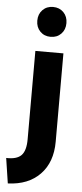

<svg xmlns="http://www.w3.org/2000/svg" viewBox="-84 -787 446 1050"><g transform="rotate(5 139.0 -261.5)"><path d="M221.5 -612Q199 -589 164 -589Q129 -589 106.5 -612Q84 -635 84 -671Q84 -707 106.5 -730Q129 -753 164 -753Q199 -753 221.5 -730Q244 -707 244 -671Q244 -635 221.5 -612ZM1 230 -20 92Q38 94 63 68.5Q88 43 88 -20V-505H242V-20Q242 93 177.5 159.5Q113 226 1 230Z"/></g></svg>

Font: Montserrat-Arabic SemiBold
Style: Regular
Weight: 600
Designer: Mohamed Gaber
Foundry: Kief Type Foundry
Version: Version 5.008;PS 005.008;hotconv 1.0.88;makeotf.lib2.5.64775